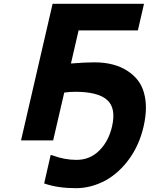

<svg xmlns="http://www.w3.org/2000/svg" viewBox="-20 -734 803 1004"><path d="M380 102Q450 102 499 53.5Q548 5 566 -73Q588 -169 540 -211.5Q492 -254 374 -254Q345 -254 316 -250L258 0H90L255 -714H733L701 -575H391L351 -402Q423 -408 474 -408Q577 -408 645.5 -364Q714 -320 733 -248Q754 -174 731 -73Q709 23 656.5 96Q604 169 533 209Q457 250 377 250Q285 250 216 227L211 225L245 76L256 79Q317 102 380 102Z"/></svg>

Font: Passageway
Style: BdIt
Weight: 700
Foundry: Ascender Corporation
Version: Version 1.11